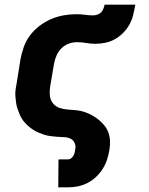

<svg xmlns="http://www.w3.org/2000/svg" viewBox="-20 -589 640 824"><path d="M230 215 231 95H273Q280 95 286 90Q292 85 295.5 78.5Q299 72 300.5 65Q302 58 303 51Q306 37 300 24Q294 11 281.5 5.5Q269 0 254 -0.5Q239 -1 224.5 -2Q210 -3 195.5 -5Q181 -7 167.5 -11.5Q154 -16 141.5 -21.5Q129 -27 118 -35Q107 -43 97 -52Q87 -61 79 -72Q71 -83 65.5 -95.5Q60 -108 55.5 -121Q51 -134 49 -148Q47 -162 46 -176.5Q45 -191 47 -206Q49 -221 52 -235L68 -335Q73 -362 82.5 -388.5Q92 -415 109.5 -438Q127 -461 151 -479Q175 -497 201.5 -508Q228 -519 255 -523.5Q282 -528 309 -528Q327 -528 344 -525.5Q361 -523 379 -523Q388 -523 397.5 -526Q407 -529 413.5 -535.5Q420 -542 423.5 -551Q427 -560 429 -569H561Q557 -548 552 -526.5Q547 -505 536.5 -485.5Q526 -466 509.5 -449Q493 -432 473.5 -421Q454 -410 432 -405.5Q410 -401 389 -401Q369 -401 349.5 -404.5Q330 -408 310 -408Q293 -408 275 -401.5Q257 -395 243.5 -381.5Q230 -368 222.5 -350.5Q215 -333 212 -316L195 -216Q192 -197 194 -178.5Q196 -160 207 -146Q218 -132 235 -126Q252 -120 270 -119Q288 -118 307 -116Q326 -114 342.5 -108.5Q359 -103 374.5 -94.5Q390 -86 403.5 -75Q417 -64 428 -50.5Q439 -37 445 -20.5Q451 -4 452 14.5Q453 33 450 51Q447 72 440.5 93Q434 114 422 133.5Q410 153 393.5 169Q377 185 357 195.5Q337 206 315.5 210.5Q294 215 273 215Z"/></svg>

Font: Iosevka Aile Heavy Oblique
Style: Regular
Weight: 900
Italic angle: -9°
Designer: Belleve Invis
Foundry: Belleve Invis
Version: Version 31.1.0; ttfautohint (v1.8.4)